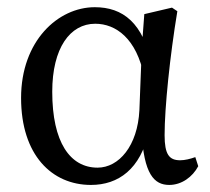

<svg xmlns="http://www.w3.org/2000/svg" viewBox="-20 -508 593 541"><path d="M236.3 13.1C313.8 13.1 375.9 -31.8 399.1 -136.4L379.1 -135.6C385.1 -17.3 414.3 13.1 456.9 13.1C491.8 13.1 522.5 -9.3 538.6 -39.7L530.3 -65.3C516.5 -60.3 500.8 -56.4 487.7 -56.4C456.8 -56.4 443.8 -72.7 443.8 -127.1C443.8 -204.9 458.8 -350.1 479.7 -476.4L464.6 -486.5L386.6 -468.2L379.7 -375.2L372.8 -197.9C367.9 -96.8 314.8 -35.6 254.9 -35.6C177.5 -35.6 127.2 -107.2 127.2 -249.5C127.2 -372.8 177.5 -441.1 248.3 -441.1C306.3 -441.1 364.8 -399.8 386.1 -292.4L408.6 -321.6C384.3 -444.7 325.4 -487.7 247.1 -487.7C143.4 -487.7 39.4 -392.4 39.4 -232.1C39.4 -71.3 126 13.1 236.3 13.1Z"/></svg>

Font: Source Serif Variable
Style: Regular
Weight: 389
Designer: Frank Grießhammer
Foundry: Adobe Systems Incorporated
Version: Version 3.001;hotconv 1.0.111;makeotfexe 2.5.65597